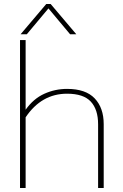

<svg xmlns="http://www.w3.org/2000/svg" viewBox="-20 -939 613 959"><path d="M361 -768H330L222 -897L114 -768H83L211 -919H233ZM108 -353V0H80V-739H108V-391Q147 -446 201 -470.5Q255 -495 315 -495Q408 -495 453 -447.5Q498 -400 498 -319V0H470V-318Q470 -392 433.5 -431.5Q397 -471 315 -471Q187 -471 108 -353Z"/></svg>

Font: Prompt Thin
Style: Regular
Weight: 100
Designer: Katatrad Team
Foundry: CadsonDemak
Version: Version 1.030